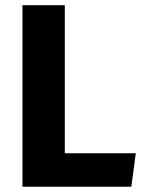

<svg xmlns="http://www.w3.org/2000/svg" viewBox="-20 -713 552 733"><path d="M227.4 -693.2V-128H498.4L481.4 0H65.8V-693.2Z"/></svg>

Font: Firava
Style: Regular
Weight: 400
Designer: Carrois Corporate & Edenspiekermann AG
Foundry: Greg Finn Gibson
Version: Version 5.000